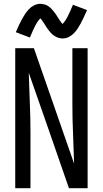

<svg xmlns="http://www.w3.org/2000/svg" viewBox="-20 -988 540 1008"><path d="M60 0H140V-294Q140 -372 136.5 -450Q133 -528 131 -606L232 -317L342 0H440V-735H360V-441Q360 -363 363.5 -285Q367 -207 369 -129L158 -735H60ZM308 -786Q326 -786 341.5 -794Q357 -802 369 -814.5Q381 -827 388.5 -839Q396 -851 404 -865.5Q412 -880 420 -897.5Q428 -915 437 -935L363 -963Q347 -924 334.5 -900Q322 -876 308 -862Q304 -867 301 -871Q298 -875 293.5 -881.5Q289 -888 285 -894.5Q281 -901 277.5 -906.5Q274 -912 270 -917.5Q266 -923 261.5 -928.5Q257 -934 252.5 -939Q248 -944 243 -948.5Q238 -953 231.5 -957Q225 -961 219 -963Q213 -965 206 -966.5Q199 -968 192 -968Q175 -968 159 -960Q143 -952 131.5 -939.5Q120 -927 112 -915Q104 -903 96 -888.5Q88 -874 80 -857Q72 -840 63 -819L137 -791Q153 -830 165.5 -854Q178 -878 192 -892Q196 -888 199 -883.5Q202 -879 206.5 -872.5Q211 -866 215 -859.5Q219 -853 222.5 -847.5Q226 -842 230 -836.5Q234 -831 238.5 -825.5Q243 -820 247.5 -815Q252 -810 257.5 -805.5Q263 -801 269 -797.5Q275 -794 281 -791.5Q287 -789 294 -787.5Q301 -786 308 -786Z"/></svg>

Font: Iosevka SS09
Style: Regular
Weight: 400
Monospace: yes
Designer: Belleve Invis
Foundry: Belleve Invis
Version: Version 5.2.1; ttfautohint (v1.8.3)